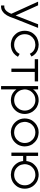

<svg xmlns="http://www.w3.org/2000/svg" viewBox="1451 -2010 767 3709"><g transform="rotate(90 1834.5 -155.5)"><path d="M279.3 -74.2Q297.9 -121.1 315.4 -167Q334 -213.9 351.6 -259.8Q365.2 -294.9 378.9 -329.1Q392.6 -364.3 406.2 -398.4Q417 -425.8 427.7 -453.1Q438.5 -480.5 448.2 -507.8Q450.2 -507.8 451.2 -507.8Q452.1 -507.8 454.1 -507.8Q456.1 -507.8 458 -507.8Q460 -507.8 461.9 -507.8Q465.8 -507.8 469.7 -507.8Q473.6 -507.8 478.5 -507.8Q482.4 -507.8 486.3 -507.8Q491.2 -507.8 495.1 -507.8Q501 -507.8 505.9 -507.8Q511.7 -507.8 516.6 -507.8Q517.6 -506.8 517.6 -506.8Q517.6 -505.9 518.6 -505.9Q517.6 -503.9 516.6 -502Q515.6 -499 514.6 -497.1Q490.2 -435.5 465.8 -373Q441.4 -310.5 416 -249Q399.4 -206.1 382.8 -164.1Q366.2 -121.1 348.6 -79.1Q326.2 -20.5 304.7 38.1Q282.2 96.7 240.2 144.5Q226.6 158.2 212.9 168.9Q198.2 180.7 181.6 190.4Q158.2 201.2 134.8 205.1Q120.1 208 103.5 208Q94.7 208 85.9 207Q85.9 205.1 85.9 203.1Q85.9 202.1 85.9 200.2Q85.9 194.3 85.9 188.5Q85.9 182.6 85.9 177.7Q85.9 173.8 85.9 169.9Q85.9 166 85.9 162.1Q85.9 158.2 85.9 153.3Q85.9 149.4 85.9 144.5Q87.9 144.5 89.8 145.5Q92.8 145.5 94.7 145.5Q110.4 146.5 125 143.6Q138.7 141.6 153.3 133.8Q167 127 177.7 117.2Q188.5 108.4 198.2 96.7Q212.9 79.1 222.7 59.6Q232.4 41 241.2 20.5Q242.2 17.6 243.2 15.6Q244.1 13.7 244.1 11.7Q245.1 10.7 245.1 10.7Q245.1 9.8 246.1 8.8Q219.7 -47.9 194.3 -105.5Q168 -162.1 142.6 -219.7Q124 -258.8 106.4 -298.8Q88.9 -338.9 70.3 -377.9Q56.6 -410.2 42 -441.4Q27.3 -473.6 12.7 -505.9Q13.7 -505.9 14.6 -507.8Q17.6 -507.8 23.4 -507.8Q30.3 -507.8 36.1 -507.8Q42 -507.8 47.9 -507.8Q52.7 -507.8 56.6 -507.8Q60.5 -507.8 65.4 -507.8Q69.3 -507.8 74.2 -507.8Q78.1 -507.8 83 -507.8Q83 -506.8 84 -504.9Q84 -503.9 85 -502.9Q107.4 -452.1 130.9 -402.3Q153.3 -351.6 176.8 -300.8Q192.4 -265.6 208 -231.4Q223.6 -196.3 239.3 -162.1Q245.1 -150.4 250 -138.7Q254.9 -127 260.7 -115.2Q264.6 -105.5 269.5 -94.7Q274.4 -85 279.3 -74.2Z M844.7 18.6Q836.9 18.6 830.1 17.6Q822.3 17.6 814.5 17.6Q786.1 13.7 758.8 5.9Q732.4 -2 707 -15.6Q677.7 -33.2 654.3 -56.6Q629.9 -80.1 611.3 -108.4Q575.2 -171.9 574.2 -247.1Q574.2 -248 574.2 -250Q574.2 -322.3 608.4 -385.7Q626 -415 649.4 -438.5Q672.9 -462.9 702.1 -481.4Q722.7 -493.2 744.1 -500Q764.6 -507.8 784.2 -511.7Q816.4 -518.6 835.9 -518.6Q836.9 -518.6 837.9 -518.6Q858.4 -518.6 844.7 -518.6Q871.1 -517.6 895.5 -513.7Q919.9 -509.8 944.3 -501Q965.8 -492.2 984.4 -480.5Q1002.9 -468.8 1020.5 -453.1Q1037.1 -437.5 1049.8 -418.9Q1062.5 -401.4 1072.3 -379.9Q1071.3 -378.9 1069.3 -377.9Q1068.4 -377 1066.4 -377Q1061.5 -374 1056.6 -371.1Q1051.8 -368.2 1046.9 -365.2Q1043 -363.3 1040 -361.3Q1037.1 -359.4 1033.2 -357.4Q1030.3 -355.5 1026.4 -352.5Q1022.5 -350.6 1018.6 -348.6Q1017.6 -350.6 1016.6 -352.5Q1015.6 -353.5 1014.6 -355.5Q1006.8 -372.1 996.1 -385.7Q985.4 -400.4 971.7 -412.1Q960 -421.9 946.3 -429.7Q933.6 -436.5 918.9 -442.4Q893.6 -451.2 873 -453.1Q852.5 -455.1 844.7 -455.1Q816.4 -454.1 791 -448.2Q765.6 -442.4 741.2 -428.7Q718.8 -415 700.2 -397.5Q682.6 -378.9 668 -357.4Q640.6 -308.6 640.6 -252Q639.6 -195.3 667 -145.5Q680.7 -123 698.2 -105.5Q715.8 -86.9 738.3 -73.2Q772.5 -52.7 802.7 -48.8Q833 -44.9 844.7 -44.9Q865.2 -44.9 883.8 -47.9Q902.3 -51.8 920.9 -58.6Q935.5 -64.5 948.2 -72.3Q961.9 -80.1 973.6 -88.9Q989.3 -102.5 1001 -118.2Q1012.7 -133.8 1021.5 -151.4Q1023.4 -150.4 1025.4 -149.4Q1026.4 -148.4 1028.3 -147.5Q1033.2 -144.5 1039.1 -141.6Q1043.9 -138.7 1048.8 -135.7Q1051.8 -133.8 1055.7 -131.8Q1058.6 -129.9 1062.5 -127Q1065.4 -125 1069.3 -123Q1073.2 -121.1 1076.2 -119.1Q1076.2 -117.2 1075.2 -115.2Q1074.2 -114.3 1073.2 -112.3Q1059.6 -88.9 1043.9 -69.3Q1027.3 -49.8 1005.9 -33.2Q990.2 -22.5 974.6 -13.7Q959 -4.9 941.4 2Q925.8 6.8 902.3 12.7Q877.9 18.6 844.7 18.6Z M1305.7 -443.4Q1286.1 -443.4 1267.6 -443.4Q1249 -443.4 1230.5 -443.4Q1215.8 -443.4 1202.1 -443.4Q1187.5 -443.4 1172.9 -443.4Q1161.1 -443.4 1148.4 -443.4Q1135.7 -443.4 1123 -443.4Q1123 -445.3 1123 -447.3Q1123 -449.2 1123 -451.2Q1123 -457 1123 -461.9Q1123 -467.8 1123 -473.6Q1123 -477.5 1123 -480.5Q1123 -484.4 1123 -488.3Q1123 -493.2 1123 -498Q1123 -502.9 1123 -507.8Q1125 -507.8 1127 -507.8Q1128.9 -507.8 1130.9 -507.8Q1177.7 -507.8 1224.6 -507.8Q1272.5 -507.8 1319.3 -507.8Q1351.6 -507.8 1383.8 -507.8Q1416 -507.8 1448.2 -507.8Q1474.6 -507.8 1500 -507.8Q1526.4 -507.8 1552.7 -507.8Q1552.7 -505.9 1552.7 -503.9Q1552.7 -502 1552.7 -500Q1552.7 -498 1552.7 -496.1Q1552.7 -495.1 1552.7 -493.2Q1552.7 -489.3 1552.7 -485.4Q1552.7 -481.4 1552.7 -477.5Q1552.7 -473.6 1552.7 -469.7Q1552.7 -465.8 1552.7 -462.9Q1552.7 -458 1552.7 -453.1Q1552.7 -448.2 1552.7 -443.4Q1550.8 -443.4 1548.8 -443.4Q1546.9 -443.4 1544.9 -443.4Q1524.4 -443.4 1503.9 -443.4Q1482.4 -443.4 1461.9 -443.4Q1448.2 -443.4 1433.6 -443.4Q1419.9 -443.4 1405.3 -443.4Q1396.5 -443.4 1387.7 -443.4Q1378.9 -443.4 1370.1 -443.4Q1370.1 -394.5 1370.1 -344.7Q1370.1 -294.9 1370.1 -246.1Q1370.1 -210.9 1370.1 -175.8Q1370.1 -140.6 1370.1 -105.5Q1370.1 -77.1 1370.1 -48.8Q1370.1 -20.5 1370.1 7.8Q1368.2 7.8 1366.2 7.8Q1364.3 7.8 1363.3 7.8Q1357.4 7.8 1351.6 7.8Q1345.7 7.8 1339.8 7.8Q1335.9 7.8 1332 7.8Q1328.1 7.8 1324.2 7.8Q1319.3 7.8 1314.5 7.8Q1310.5 7.8 1305.7 7.8Q1305.7 5.9 1305.7 3.9Q1305.7 2 1305.7 0Q1305.7 -51.8 1305.7 -102.5Q1305.7 -154.3 1305.7 -205.1Q1305.7 -240.2 1305.7 -275.4Q1305.7 -310.5 1305.7 -345.7Q1305.7 -357.4 1305.7 -369.1Q1305.7 -380.9 1305.7 -392.6Q1305.7 -405.3 1305.7 -418Q1305.7 -430.7 1305.7 -443.4Z M1707 -411.1Q1716.8 -425.8 1728.5 -438.5Q1740.2 -451.2 1753.9 -461.9Q1769.5 -474.6 1787.1 -484.4Q1803.7 -495.1 1823.2 -502.9Q1859.4 -515.6 1883.8 -516.6Q1907.2 -518.6 1915 -518.6Q1921.9 -518.6 1929.7 -517.6Q1936.5 -517.6 1943.4 -517.6Q1971.7 -513.7 1998 -505.9Q2023.4 -498 2047.9 -484.4Q2075.2 -466.8 2097.7 -445.3Q2120.1 -423.8 2138.7 -397.5Q2178.7 -334 2181.6 -257.8Q2181.6 -253.9 2181.6 -249Q2181.6 -177.7 2146.5 -115.2Q2128.9 -85 2105.5 -61.5Q2081.1 -37.1 2051.8 -18.6Q2006.8 7.8 1968.8 12.7Q1929.7 18.6 1915 18.6Q1890.6 17.6 1867.2 13.7Q1843.8 9.8 1821.3 2Q1799.8 -6.8 1780.3 -18.6Q1761.7 -30.3 1744.1 -45.9Q1734.4 -55.7 1724.6 -66.4Q1715.8 -77.1 1707 -88.9Q1707 -57.6 1707 -26.4Q1707 4.9 1707 36.1Q1707 61.5 1707 86.9Q1707 112.3 1707 136.7Q1707 154.3 1707 171.9Q1707 189.5 1707 207Q1705.1 207 1704.1 207Q1702.1 207 1700.2 207Q1694.3 207 1688.5 207Q1682.6 207 1676.8 207Q1672.9 207 1668.9 207Q1665 207 1661.1 207Q1657.2 207 1652.3 207Q1647.5 207 1642.6 207Q1642.6 206.1 1642.6 204.1Q1642.6 202.1 1642.6 200.2Q1642.6 120.1 1642.6 41Q1642.6 -39.1 1642.6 -118.2Q1642.6 -172.9 1642.6 -227.5Q1642.6 -282.2 1642.6 -336.9Q1642.6 -378.9 1642.6 -421.9Q1642.6 -464.8 1642.6 -507.8Q1644.5 -507.8 1646.5 -507.8Q1648.4 -507.8 1650.4 -507.8Q1655.3 -507.8 1661.1 -507.8Q1667 -507.8 1672.9 -507.8Q1676.8 -507.8 1680.7 -507.8Q1684.6 -507.8 1688.5 -507.8Q1693.4 -507.8 1698.2 -507.8Q1703.1 -507.8 1707 -507.8Q1707 -505.9 1707 -503.9Q1707 -502 1707 -500Q1707 -486.3 1707 -473.6Q1707 -460 1707 -447.3Q1707 -441.4 1707 -435.5Q1707 -428.7 1707 -422.9Q1707 -419.9 1707 -417Q1707 -414.1 1707 -411.1ZM1707 -250Q1708 -246.1 1708 -242.2Q1708 -238.3 1708 -234.4Q1710 -210.9 1716.8 -188.5Q1722.7 -166 1735.4 -145.5Q1749 -122.1 1767.6 -103.5Q1786.1 -85 1809.6 -71.3Q1842.8 -52.7 1872.1 -48.8Q1901.4 -44.9 1912.1 -44.9Q1942.4 -45.9 1970.7 -52.7Q1998 -60.5 2024.4 -77.1Q2043.9 -90.8 2060.5 -108.4Q2077.1 -126 2089.8 -146.5Q2116.2 -195.3 2116.2 -251Q2116.2 -306.6 2088.9 -354.5Q2074.2 -377.9 2055.7 -396.5Q2038.1 -415 2014.6 -428.7Q2000 -437.5 1984.4 -443.4Q1968.8 -449.2 1952.1 -452.1Q1948.2 -452.1 1943.4 -453.1Q1937.5 -454.1 1934.6 -454.1Q1928.7 -455.1 1920.9 -455.1Q1913.1 -455.1 1912.1 -455.1Q1880.9 -454.1 1853.5 -447.3Q1826.2 -439.5 1799.8 -422.9Q1779.3 -409.2 1762.7 -391.6Q1747.1 -374 1733.4 -353.5Q1724.6 -335.9 1715.8 -307.6Q1707 -279.3 1707 -250Z M2539.1 18.6Q2531.2 18.6 2524.4 17.6Q2516.6 17.6 2509.8 17.6Q2480.5 13.7 2454.1 5.9Q2427.7 -2.9 2403.3 -16.6Q2375 -33.2 2352.5 -54.7Q2330.1 -76.2 2311.5 -102.5Q2270.5 -166 2268.6 -242.2Q2268.6 -246.1 2268.6 -251Q2268.6 -322.3 2302.7 -384.8Q2321.3 -414.1 2345.7 -438.5Q2369.1 -462.9 2399.4 -481.4Q2454.1 -512.7 2499 -515.6Q2543 -518.6 2539.1 -518.6Q2575.2 -516.6 2608.4 -508.8Q2640.6 -502 2672.9 -484.4Q2701.2 -466.8 2723.6 -446.3Q2746.1 -424.8 2765.6 -398.4Q2805.7 -334 2807.6 -257.8Q2808.6 -252.9 2808.6 -249Q2807.6 -177.7 2773.4 -115.2Q2754.9 -85.9 2731.4 -61.5Q2707 -37.1 2677.7 -18.6Q2631.8 6.8 2592.8 12.7Q2553.7 18.6 2539.1 18.6ZM2334 -250Q2334 -246.1 2335 -242.2Q2335 -238.3 2335 -234.4Q2336.9 -210.9 2343.8 -188.5Q2349.6 -166 2361.3 -145.5Q2376 -122.1 2394.5 -103.5Q2413.1 -85 2435.5 -71.3Q2469.7 -52.7 2499 -48.8Q2528.3 -44.9 2539.1 -44.9Q2569.3 -45.9 2596.7 -52.7Q2624 -60.5 2650.4 -77.1Q2670.9 -90.8 2686.5 -108.4Q2703.1 -126 2715.8 -146.5Q2742.2 -195.3 2742.2 -251Q2742.2 -307.6 2714.8 -355.5Q2700.2 -377.9 2681.6 -396.5Q2664.1 -415 2640.6 -428.7Q2607.4 -447.3 2579.1 -451.2Q2549.8 -455.1 2539.1 -455.1Q2507.8 -454.1 2480.5 -447.3Q2453.1 -439.5 2426.8 -422.9Q2406.2 -409.2 2389.6 -391.6Q2374 -374 2360.4 -353.5Q2351.6 -335.9 2342.8 -307.6Q2334 -279.3 2334 -250Z M3356.4 -518.6Q3363.3 -518.6 3371.1 -517.6Q3377.9 -517.6 3384.8 -517.6Q3413.1 -513.7 3439.5 -505.9Q3465.8 -498 3490.2 -484.4Q3518.6 -466.8 3541 -446.3Q3563.5 -424.8 3582 -398.4Q3623 -334 3625 -257.8Q3625 -252.9 3625 -249Q3625 -177.7 3590.8 -115.2Q3572.3 -85.9 3548.8 -61.5Q3524.4 -37.1 3495.1 -18.6Q3449.2 6.8 3410.2 12.7Q3371.1 18.6 3356.4 18.6Q3320.3 16.6 3287.1 9.8Q3254.9 2 3222.7 -15.6Q3196.3 -31.2 3173.8 -51.8Q3151.4 -73.2 3133.8 -98.6Q3115.2 -126 3104.5 -156.2Q3094.7 -185.5 3090.8 -218.8Q3078.1 -218.8 3066.4 -218.8Q3054.7 -218.8 3043 -218.8Q3034.2 -218.8 3025.4 -218.8Q3016.6 -218.8 3007.8 -218.8Q3003.9 -218.8 3000 -218.8Q2996.1 -218.8 2992.2 -218.8Q2992.2 -194.3 2992.2 -170.9Q2992.2 -147.5 2992.2 -123Q2992.2 -105.5 2992.2 -87.9Q2992.2 -70.3 2992.2 -52.7Q2992.2 -38.1 2992.2 -22.5Q2992.2 -7.8 2992.2 7.8Q2990.2 7.8 2989.3 7.8Q2987.3 7.8 2985.4 7.8Q2979.5 7.8 2973.6 7.8Q2967.8 7.8 2961.9 7.8Q2958 7.8 2954.1 7.8Q2950.2 7.8 2946.3 7.8Q2942.4 7.8 2937.5 7.8Q2932.6 7.8 2927.7 7.8Q2927.7 5.9 2927.7 3.9Q2927.7 2 2927.7 0Q2927.7 -56.6 2927.7 -113.3Q2927.7 -170.9 2927.7 -227.5Q2927.7 -266.6 2927.7 -305.7Q2927.7 -344.7 2927.7 -383.8Q2927.7 -414.1 2927.7 -445.3Q2927.7 -476.6 2927.7 -507.8Q2929.7 -507.8 2931.6 -507.8Q2933.6 -507.8 2935.5 -507.8Q2940.4 -507.8 2946.3 -507.8Q2952.1 -507.8 2958 -507.8Q2961.9 -507.8 2965.8 -507.8Q2969.7 -507.8 2973.6 -507.8Q2978.5 -507.8 2983.4 -507.8Q2988.3 -507.8 2992.2 -507.8Q2992.2 -505.9 2992.2 -503.9Q2992.2 -502 2992.2 -500Q2992.2 -474.6 2992.2 -448.2Q2992.2 -422.9 2992.2 -397.5Q2992.2 -379.9 2992.2 -362.3Q2992.2 -344.7 2992.2 -327.1Q2992.2 -315.4 2992.2 -303.7Q2992.2 -293 2992.2 -281.2Q3003.9 -281.2 3014.6 -281.2Q3025.4 -281.2 3036.1 -281.2Q3044.9 -281.2 3053.7 -281.2Q3062.5 -281.2 3071.3 -281.2Q3076.2 -281.2 3081.1 -281.2Q3085.9 -281.2 3090.8 -281.2Q3094.7 -313.5 3104.5 -341.8Q3114.3 -371.1 3130.9 -398.4Q3149.4 -424.8 3171.9 -445.3Q3194.3 -466.8 3220.7 -483.4Q3249 -499 3278.3 -506.8Q3306.6 -515.6 3338.9 -517.6Q3341.8 -518.6 3348.6 -518.6Q3356.4 -518.6 3356.4 -518.6ZM3151.4 -250Q3151.4 -246.1 3151.4 -242.2Q3152.3 -238.3 3152.3 -234.4Q3154.3 -210.9 3161.1 -188.5Q3167 -166 3178.7 -145.5Q3193.4 -122.1 3211.9 -103.5Q3230.5 -85 3252.9 -71.3Q3287.1 -52.7 3316.4 -48.8Q3344.7 -44.9 3356.4 -44.9Q3386.7 -45.9 3414.1 -52.7Q3441.4 -60.5 3467.8 -77.1Q3487.3 -90.8 3503.9 -108.4Q3520.5 -126 3533.2 -146.5Q3559.6 -195.3 3559.6 -251Q3559.6 -307.6 3532.2 -355.5Q3517.6 -377.9 3499 -396.5Q3481.4 -415 3458 -428.7Q3441.4 -438.5 3423.8 -444.3Q3406.2 -451.2 3387.7 -453.1Q3385.7 -454.1 3382.8 -454.1Q3380.9 -454.1 3378.9 -454.1Q3373 -455.1 3365.2 -455.1Q3357.4 -455.1 3356.4 -455.1Q3325.2 -454.1 3297.9 -447.3Q3270.5 -439.5 3244.1 -422.9Q3223.6 -409.2 3207 -391.6Q3190.4 -374 3177.7 -353.5Q3168 -335.9 3160.2 -307.6Q3151.4 -279.3 3151.4 -250Z"/></g></svg>

Font: LeFont
Style: Light
Weight: 300
Designer: Leryon MEDIA
Version: Version 1.0